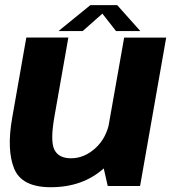

<svg xmlns="http://www.w3.org/2000/svg" viewBox="-20 -743 693 767"><path d="M410.4 0H539.6L643.9 -592.7H476L388.3 -97ZM253.1 -593H85.1L28.5 -271.2Q6.3 -145.1 36.3 -70.1Q66.3 4.9 182.7 4.9Q311.5 4.9 395.8 -71.5Q480.1 -148 493.8 -226L418.1 -260.8Q406.4 -192.4 361.5 -151.5Q316.7 -110.7 263.8 -110.7Q213.9 -110.7 197 -145.5Q180.1 -180.3 197.8 -279.4ZM213.7 -619H310.3L389 -688.5L443.4 -619H540.5L448.1 -722.6H341.1Z"/></svg>

Font: Anybody Thin
Style: Italic
Weight: 100
Italic angle: -10°
Designer: Tyler Finck
Foundry: Etcetera Type Company
Version: Version 1.114;gftools[0.9.25]